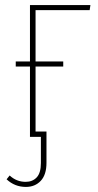

<svg xmlns="http://www.w3.org/2000/svg" viewBox="-20 -539 385 756"><path d="M120 -499V-297H229V-277H120V-21H163V102Q163 149 140.5 173Q118 197 82 197Q38 197 6 167L18 152Q45 177 81 177Q108 177 124.5 159.5Q141 142 141 103V0H98V-277H42V-297H98V-519H336L333 -499Z"/></svg>

Font: Fira Sans Extra Condensed Thin
Style: Regular
Weight: 250
Width: 1
Designer: Carrois Corporate & Edenspiekermann AG
Foundry: Carrois Corporate GbR & Edenspiekermann AG
Version: Version 4.203